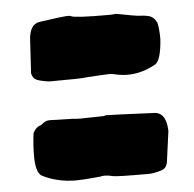

<svg xmlns="http://www.w3.org/2000/svg" viewBox="-44 -614 620 614"><g transform="rotate(-5 266.5 -307.0)"><path d="M370.1 -366.2Q349.1 -366.2 327.1 -371.6Q320.3 -373.5 312.5 -373.5Q301.8 -373.5 238.3 -369.6Q229 -366.7 122.1 -366.7L114.3 -367.2Q88.4 -371.1 77.4 -376.2Q66.4 -381.3 62.5 -397L68.4 -498Q69.8 -554.2 104 -559.1Q179.2 -570.3 197.8 -570.3Q202.6 -570.3 206.1 -568.4Q217.8 -562 326.7 -562Q338.4 -562 349.6 -563.5Q414.1 -550.8 425.3 -550.8Q438 -550.8 452.6 -547.4Q469.7 -543 479 -523.9Q483.9 -504.4 483.9 -470.2Q479 -402.3 460 -391.1Q416 -366.2 370.1 -366.2ZM177.2 -43.9Q116.7 -43.9 67.9 -68.8Q48.8 -80.1 48.8 -133.3Q48.8 -167.5 53.7 -206.5Q63 -225.6 80.1 -230Q94.7 -243.2 107.4 -243.2Q118.7 -243.2 183.1 -241.2Q194.3 -239.7 206.1 -239.7Q217.3 -239.7 282.7 -241.2Q286.1 -243.2 291 -243.2Q309.6 -243.2 448.2 -236.8Q482.4 -231.9 483.9 -175.8L470.2 -74.7Q466.3 -59.1 455.3 -54Q444.3 -48.8 418.5 -44.9L410.6 -44.4Q303.7 -44.4 294.4 -47.4Q279.8 -51.3 269 -51.3Q261.2 -51.3 254.4 -49.3Q198.2 -43.9 177.2 -43.9Z"/></g></svg>

Font: Kaph
Style: Regular
Weight: 400
Designer: GGBotNet
Foundry: f0n7.com
Version: 1.10